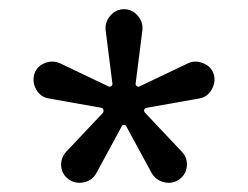

<svg xmlns="http://www.w3.org/2000/svg" viewBox="-20 -769 540 418"><path d="M298.8 -534.2Q294.9 -533.2 293.9 -529.8Q293 -526.4 295.9 -523.4L376 -438.5Q388.7 -424.8 386.7 -406.7Q384.8 -388.7 370.1 -378.4Q355.5 -368.2 337.9 -372.1Q320.3 -376 310.5 -391.6L254.9 -494.1Q252.9 -497.1 249.5 -497.1Q246.1 -497.1 245.1 -494.1L189.5 -391.6Q180.7 -376 162.6 -372.1Q144.5 -368.2 129.9 -378.4Q115.2 -388.7 113.3 -406.2Q111.3 -423.8 124 -438.5L204.1 -523.4Q206.1 -526.4 205.1 -529.8Q204.1 -533.2 201.2 -534.2L85.9 -554.7Q68.4 -557.6 59.1 -573.7Q49.8 -589.8 54.7 -607.4Q59.6 -624 76.7 -631.3Q93.8 -638.7 111.3 -630.9L215.8 -581.1Q218.8 -579.1 222.2 -581.5Q225.6 -584 224.6 -587.9L210 -703.1Q208 -720.7 220.2 -734.9Q232.4 -749 250 -749Q267.6 -749 279.8 -734.9Q292 -720.7 290 -703.1L275.4 -587.9Q274.4 -584 277.8 -581.5Q281.2 -579.1 284.2 -581.1L388.7 -630.9Q404.3 -638.7 422.4 -631.3Q440.4 -624 445.3 -607.4Q450.2 -590.8 440.9 -574.2Q431.6 -557.6 414.1 -554.7Z"/></svg>

Font: Rounded-X Mgen+ 1mn regular
Style: Regular
Weight: 400
Designer: [Source Han Sans]
Ryoko NISHIZUKA  (kana & ideographs); Paul D. Hunt (Latin, Greek & Cyrillic); Wenlong ZHANG  (bopomofo
Version: Version 1.059.20150602